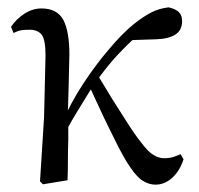

<svg xmlns="http://www.w3.org/2000/svg" viewBox="-20 -491 542 523"><path d="M97 11 164 0Q165 -28 165 -56Q165 -83 166 -111Q166 -139 166 -166L164 -168Q166 -212 167 -257Q168 -301 169 -343Q169 -404 153 -436Q136 -468 93 -468Q69 -468 47 -454Q24 -439 10 -418L17 -401Q28 -407 40 -409Q51 -410 61 -410Q83 -410 94 -396Q104 -382 104 -340L100 -171L89 3ZM148 -112Q162 -139 176 -163Q190 -187 205 -211Q219 -234 234 -258L242 -269Q264 -300 289 -329Q314 -357 342 -383Q370 -409 402 -430L313 -381L406 -384Q439 -385 458 -397Q476 -409 476 -433Q476 -451 465 -460Q454 -468 439 -471Q414 -468 394 -458Q373 -448 344 -425Q313 -400 277 -357Q240 -314 206 -262Q172 -210 149 -156L141 -135H130ZM404 12Q421 12 436 3Q450 -5 462 -21Q473 -36 480 -57L472 -71Q465 -68 454 -64Q442 -60 427 -60Q412 -60 398 -69Q384 -77 366 -101Q347 -124 319 -169Q290 -213 247 -285L223 -257Q263 -169 290 -116Q316 -62 335 -35Q354 -7 370 2Q386 12 404 12Z"/></svg>

Font: Source Serif 4 48pt
Style: Regular
Weight: 400
Designer: Frank Grie√ühammer
Foundry: Adobe Systems Incorporated
Version: Version 4.004;hotconv 1.0.116;makeotfexe 2.5.65601